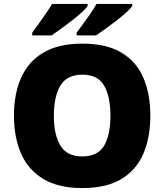

<svg xmlns="http://www.w3.org/2000/svg" viewBox="-20 -1040 837 977"><path d="M745 -451Q745 -341 709.5 -258Q674 -175 597.5 -129Q521 -83 398 -83Q278 -83 201 -129Q124 -175 87.5 -258Q51 -341 51 -452Q51 -563 88 -645.5Q125 -728 202 -773Q279 -818 399 -818Q521 -818 597.5 -772.5Q674 -727 709.5 -644.5Q745 -562 745 -451ZM254 -451Q254 -354 287.5 -299Q321 -244 398 -244Q478 -244 510 -299Q542 -354 542 -451Q542 -548 510 -604Q478 -660 399 -660Q320 -660 287 -604Q254 -548 254 -451ZM653 -1010Q645 -997 623 -977Q601 -957 572.5 -935Q544 -913 516.5 -893Q489 -873 469 -860H370V-874Q384 -893 403 -918.5Q422 -944 440.5 -971Q459 -998 471 -1020H653ZM426 -1010Q418 -997 396 -977Q374 -957 345.5 -935Q317 -913 289.5 -893Q262 -873 243 -860H144V-874Q158 -893 176.5 -918.5Q195 -944 213.5 -971Q232 -998 245 -1020H426Z"/></svg>

Font: Noto Sans Kannada UI Black
Style: Regular
Weight: 900
Designer: Jelle Bosma - Monotype Design Team
Foundry: Monotype Imaging Inc.
Version: Version 2.005; ttfautohint (v1.8.4.7-5d5b)